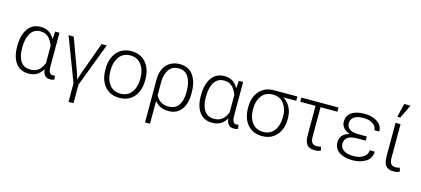

<svg xmlns="http://www.w3.org/2000/svg" viewBox="-70 -1368 4777 2179"><g transform="rotate(15 2318.5 -278.5)"><path d="M477.5 -528.3V-133.8Q477.5 -82 490.2 -62.3Q502.9 -42.5 526.9 -42.5Q533.2 -42.5 538.6 -43.5Q543.9 -44.4 551.3 -46.4L559.6 -1Q547.9 5.4 536.6 7.8Q525.4 10.3 511.7 10.3Q472.2 10.3 450.2 -11.7Q428.2 -33.7 421.9 -83.5L420.4 -84Q394.5 -38.1 354 -13.9Q313.5 10.3 255.9 10.3Q159.2 10.3 106.7 -59.3Q54.2 -128.9 54.2 -249.5V-259.8Q54.2 -388.7 106.7 -463.4Q159.2 -538.1 256.8 -538.1Q313.5 -538.1 353.5 -512.9Q393.6 -487.8 418.9 -440.4H420.4L427.2 -528.3ZM112.8 -249.5Q112.8 -151.9 150.4 -95.5Q188 -39.1 266.6 -39.1Q324.7 -39.1 361.1 -69.8Q397.5 -100.6 418.9 -156.7V-359.9Q397.9 -418 361.6 -453.1Q325.2 -488.3 267.6 -488.3Q189 -488.3 150.9 -425.5Q112.8 -362.8 112.8 -259.8Z M972.7 -528.3H1033.2L838.4 -15.1V202.6H779.8V-15.1L584.5 -528.3H645L790.5 -132.3L808.6 -67.9H810.1L829.1 -132.3Z M1089.4 -272Q1089.4 -391.1 1152.3 -464.6Q1215.3 -538.1 1322.8 -538.1Q1430.7 -538.1 1493.7 -464.6Q1556.6 -391.1 1556.6 -272V-255.9Q1556.6 -136.2 1493.9 -63.2Q1431.2 9.8 1323.7 9.8Q1215.3 9.8 1152.3 -63.2Q1089.4 -136.2 1089.4 -255.9ZM1147.9 -255.9Q1147.9 -162.1 1193.6 -100.8Q1239.3 -39.6 1323.7 -39.6Q1407.2 -39.6 1452.9 -100.8Q1498.5 -162.1 1498.5 -255.9V-272Q1498.5 -363.8 1452.4 -426Q1406.2 -488.3 1322.8 -488.3Q1238.8 -488.3 1193.4 -426Q1147.9 -363.8 1147.9 -272Z M2103 -249.5Q2103 -128.4 2050.8 -59.3Q1998.5 9.8 1902.3 9.8Q1846.7 9.8 1806.2 -9Q1765.6 -27.8 1738.8 -64L1737.3 -63.5V203.1H1678.7V-292.5H1679.2L1678.7 -296.9Q1678.7 -413.1 1737.5 -475.6Q1796.4 -538.1 1890.6 -538.1Q1993.7 -538.1 2048.3 -463.9Q2103 -389.6 2103 -259.8ZM2044.4 -259.8Q2044.4 -362.8 2006.6 -425.5Q1968.8 -488.3 1890.6 -488.3Q1811.5 -488.3 1774.4 -429.4Q1737.3 -370.6 1737.3 -291V-131.3Q1758.3 -87.9 1795.2 -63.7Q1832 -39.6 1889.2 -39.6Q1967.3 -39.6 2005.9 -95.9Q2044.4 -152.3 2044.4 -249.5Z M2635.7 -528.3V-133.8Q2635.7 -82 2648.4 -62.3Q2661.1 -42.5 2685.1 -42.5Q2691.4 -42.5 2696.8 -43.5Q2702.1 -44.4 2709.5 -46.4L2717.8 -1Q2706.1 5.4 2694.8 7.8Q2683.6 10.3 2669.9 10.3Q2630.4 10.3 2608.4 -11.7Q2586.4 -33.7 2580.1 -83.5L2578.6 -84Q2552.7 -38.1 2512.2 -13.9Q2471.7 10.3 2414.1 10.3Q2317.4 10.3 2264.9 -59.3Q2212.4 -128.9 2212.4 -249.5V-259.8Q2212.4 -388.7 2264.9 -463.4Q2317.4 -538.1 2415 -538.1Q2471.7 -538.1 2511.7 -512.9Q2551.8 -487.8 2577.1 -440.4H2578.6L2585.4 -528.3ZM2271 -249.5Q2271 -151.9 2308.6 -95.5Q2346.2 -39.1 2424.8 -39.1Q2482.9 -39.1 2519.3 -69.8Q2555.7 -100.6 2577.1 -156.7V-359.9Q2556.2 -418 2519.8 -453.1Q2483.4 -488.3 2425.8 -488.3Q2347.2 -488.3 2309.1 -425.5Q2271 -362.8 2271 -259.8Z M3273.4 -478H3123V-476.6Q3175.8 -443.4 3204.3 -389.2Q3232.9 -335 3232.9 -263.2V-247.1Q3232.9 -134.8 3169.7 -62.5Q3106.4 9.8 3000 9.8Q2891.6 9.8 2828.6 -63.2Q2765.6 -136.2 2765.6 -255.9V-272Q2765.6 -385.7 2828.4 -456.8Q2891.1 -527.8 2998.5 -528.3H3273.4ZM2824.2 -255.9Q2824.2 -162.1 2869.9 -100.8Q2915.5 -39.6 3000 -39.6Q3083.5 -39.6 3129.2 -100.8Q3174.8 -162.1 3174.8 -255.9V-272Q3174.8 -359.4 3128.7 -418.7Q3082.5 -478 2999 -478H2998.5Q2915 -477.5 2869.6 -418.5Q2824.2 -359.4 2824.2 -272Z M3755.9 -479H3558.1V-133.8Q3558.1 -81.1 3576.4 -60.8Q3594.7 -40.5 3628.9 -40.5Q3642.1 -40.5 3653.1 -42.5Q3664.1 -44.4 3677.7 -48.8L3689.9 -5.4Q3672.9 3.4 3655.8 6.8Q3638.7 10.3 3618.2 10.3Q3557.1 10.3 3528.3 -23.2Q3499.5 -56.6 3499.5 -136.2V-479H3319.8V-528.3H3755.9Z M3846.2 -145Q3846.2 -193.4 3873 -224.6Q3899.9 -255.9 3953.6 -270.5V-272Q3906.2 -288.1 3880.9 -318.4Q3855.5 -348.6 3855.5 -387.7Q3855.5 -460.4 3909.9 -498.5Q3964.4 -536.6 4062.5 -536.6Q4152.8 -536.6 4213.1 -495.6Q4273.4 -454.6 4273.4 -385.7H4215.3Q4215.3 -431.2 4171.9 -459.2Q4128.4 -487.3 4062.5 -487.3Q3987.3 -487.3 3950.9 -460Q3914.6 -432.6 3914.6 -388.7Q3914.6 -342.8 3949.2 -318.4Q3983.9 -293.9 4060.5 -293.9H4150.9V-245.1H4060.5Q3981.4 -245.1 3943.4 -220.9Q3905.3 -196.8 3905.3 -144Q3905.3 -96.2 3946 -68.1Q3986.8 -40 4062.5 -40Q4135.3 -40 4179.4 -71.5Q4223.6 -103 4223.6 -151.4H4282.2Q4282.2 -71.8 4217.8 -31.5Q4153.3 8.8 4062.5 8.8Q3964.4 8.8 3905.3 -31.5Q3846.2 -71.8 3846.2 -145Z M4484.9 -527.8V-133.8Q4484.9 -81.1 4503.2 -60.8Q4521.5 -40.5 4555.7 -40.5Q4568.8 -40.5 4579.8 -42.5Q4590.8 -44.4 4604.5 -48.8L4616.7 -5.4Q4599.6 3.4 4582.5 6.8Q4565.4 10.3 4544.9 10.3Q4483.9 10.3 4455.1 -23.2Q4426.3 -56.6 4426.3 -136.2V-527.8ZM4465.8 -760.3H4540.5L4462.4 -599.6H4427.7Z"/></g></svg>

Font: Franko
Style: Light
Weight: 300
Designer: Google
Version: Version 1.200310; 2013